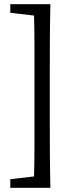

<svg xmlns="http://www.w3.org/2000/svg" viewBox="-20 -735 360 914"><path d="M217 -398V-158Q217 -79 217.5 0.5Q218 80 220 159H29V118L142 105Q144 40 144 -26Q144 -92 144 -158V-398Q144 -464 144 -529.5Q144 -595 142 -661L29 -674V-715H220Q218 -637 217.5 -558Q217 -479 217 -398Z"/></svg>

Font: Source Serif Pro
Style: Regular
Weight: 400
Designer: Frank Grießhammer
Foundry: Adobe Systems Incorporated
Version: Version 2.000;PS 1.000;hotconv 16.6.51;makeotf.lib2.5.65220